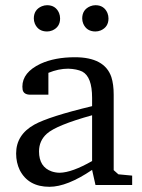

<svg xmlns="http://www.w3.org/2000/svg" viewBox="-20 -711 547 738"><path d="M42 -121Q42 -193 112 -232Q168 -263 334 -303V-335Q334 -416 296 -436Q275 -446 242 -447Q205 -447 166 -431V-347H97Q71 -347 67 -366Q66 -372 66 -378Q66 -433 136 -466Q191 -491 268 -491Q382 -491 408 -415Q417 -387 417 -347V-57L435 -41L488 -36V0H347L334 -58Q238 7 170 7Q89 7 56 -57Q42 -86 42 -121ZM130 -129Q130 -69 179 -52Q194 -47 210 -47Q257 -48 334 -92V-268Q197 -230 160 -197Q130 -170 130 -129ZM110 -640Q110 -674 141 -687Q151 -691 161 -691Q194 -691 207 -661Q211 -651 211 -640Q211 -607 181 -594Q171 -590 161 -590Q127 -590 114 -620Q110 -630 110 -640ZM296 -640Q296 -674 327 -687Q337 -691 347 -691Q380 -691 393 -661Q397 -651 397 -640Q397 -607 367 -594Q357 -590 347 -590Q313 -590 300 -620Q296 -630 296 -640Z"/></svg>

Font: Khartiya
Style: Regular
Weight: 500
Version: Version 1.0.1